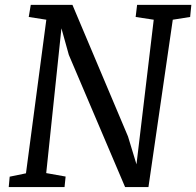

<svg xmlns="http://www.w3.org/2000/svg" viewBox="-20 -763 800 783"><path d="M19.5 -42.5 85.9 -56.2 168.9 -682.6 97.2 -693.8 105.5 -743.2H275.4L502 -206.5L536.6 -92.8L606.9 -682.6L533.2 -693.8L539.1 -743.2H760.3L755.4 -693.8L684.6 -682.6L585.4 0H490.2L260.7 -539.1L230.5 -647.5L168.5 -57.1L247.6 -43L243.2 0H15.6Z"/></svg>

Font: Merriweather
Style: Italic
Weight: 400
Italic angle: -7°
Designer: Eben Sorkin ( eben@eyebytes.com )
Foundry: Eben Sorkin ( eben@eyebytes.com )
Version: Version 1.005; ttfautohint (v0.97) -l 13 -r 13 -G 200 -x 24 